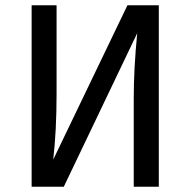

<svg xmlns="http://www.w3.org/2000/svg" viewBox="-20 -709 723 729"><path d="M583 -689V0H487.8V-335.9Q487.8 -448.7 501 -583L222.2 0H100.1V-689H194.8V-353Q194.8 -212.9 182.1 -103L463.9 -689Z"/></svg>

Font: FiraGO
Style: Regular
Weight: 400
Designer: bBox Type
Foundry: bBox Type GmbH
Version: Version 1.001;PS 001.001;hotconv 1.0.88;makeotf.lib2.5.64775